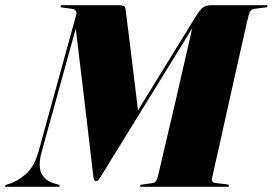

<svg xmlns="http://www.w3.org/2000/svg" viewBox="-78 -720 1052 740"><path d="M152.5 -4Q152.5 0 145.5 0H-52.5Q-58.5 0 -58.5 -3.5Q-58.5 -6.5 -52.5 -8.5L-43.5 -11Q-13.5 -19.5 20.2 -47.8Q54 -76 71 -138L215.5 -662Q221 -683 199 -686L162 -691Q155.5 -691.5 155.5 -696Q155.5 -700 162.5 -700H379Q388 -700 396.2 -698Q404.5 -696 406 -684Q413.5 -624 420.8 -565.8Q428 -507.5 436 -441.8Q444 -376 454 -295L677.5 -658Q695 -686 707 -693Q719 -700 738.5 -700H947Q953 -700 953 -696.5Q953 -692 946.5 -691.5L902 -686Q886.5 -684.5 880.5 -662Q878.5 -654.5 870.2 -618.5Q862 -582.5 849.8 -528Q837.5 -473.5 823.2 -410Q809 -346.5 795 -283Q781 -219.5 768.8 -165.2Q756.5 -111 748.5 -75.2Q740.5 -39.5 739 -32Q737.5 -26 740.8 -20.8Q744 -15.5 754.5 -14.5L796 -9.5Q805 -8 805 -4.5Q805 0 797 0H468Q462 0 462 -4Q462 -8 468.5 -8.5L508 -14Q525 -16 530 -38Q563 -176.5 595 -314.8Q627 -453 663 -611.5L312 -42Q306 -32.5 301.8 -27Q297.5 -21.5 292 -21.5Q283.5 -21.5 281 -46Q268.5 -154.5 252.5 -289Q236.5 -423.5 214 -610L83 -136Q67.5 -81 82 -51.5Q96.5 -22 134.5 -12L146 -9Q152.5 -7.5 152.5 -4Z"/></svg>

Font: Fraunces 144pt Black
Style: Italic
Weight: 900
Italic angle: -16°
Version: Version 1.000;[0bf87f6ff]